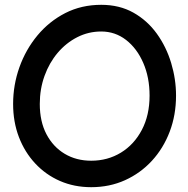

<svg xmlns="http://www.w3.org/2000/svg" viewBox="-20 -733 785 801"><path d="M360.4 47.9Q289.6 47.9 230.2 22Q170.9 -3.9 127 -51Q83 -98.1 58.8 -161.4Q34.7 -224.6 34.7 -299.3Q34.7 -378.4 61 -452.4Q87.4 -526.4 136.2 -585.2Q185.1 -644 252.4 -678.5Q319.8 -712.9 402.3 -712.9Q478.5 -712.9 536.6 -680.2Q594.7 -647.5 634.3 -592.5Q673.8 -537.6 694.1 -470.2Q714.4 -402.8 714.4 -334Q714.4 -253.4 688 -183.8Q661.6 -114.3 613.8 -62.3Q565.9 -10.3 501.5 18.8Q437 47.9 360.4 47.9ZM360.4 -62.5Q429.2 -62.5 484.4 -96.2Q539.6 -129.9 571.8 -191.2Q604 -252.4 604 -334Q604 -410.2 577.6 -470.7Q551.3 -531.2 505.9 -566.4Q460.4 -601.6 402.3 -601.6Q349.1 -601.6 302.5 -577.9Q255.9 -554.2 220.7 -512.7Q185.5 -471.2 165.8 -416.5Q146 -361.8 146 -299.3Q146 -226.1 173.8 -173.1Q201.7 -120.1 250 -91.3Q298.3 -62.5 360.4 -62.5Z"/></svg>

Font: Mikhak SemiBold
Style: Regular
Weight: 600
Designer: Amin Abedi
Version: Version 3.3